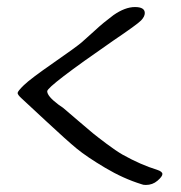

<svg xmlns="http://www.w3.org/2000/svg" viewBox="-20 -555 513 545"><path d="M391 -518Q391 -508 380.5 -497Q370 -486 302 -440Q114 -310 114 -296Q114 -282 146 -258L159 -249Q171 -239 200.5 -213.5Q230 -188 243.5 -177Q257 -166 283 -146.5Q309 -127 328 -116Q380 -87 426 -73Q441 -68 441 -61Q441 -54 427 -42Q413 -30 394 -30Q386 -30 382 -32Q330 -48 278 -79Q226 -110 198 -133Q170 -156 111 -211Q52 -266 41 -276Q30 -286 30 -291Q30 -296 48 -313.5Q66 -331 131.5 -376.5Q197 -422 211.5 -434.5Q226 -447 245 -464.5Q264 -482 274.5 -490.5Q285 -499 302 -512Q335 -535 363 -535Q391 -535 391 -518Z"/></svg>

Font: Handlee
Style: Regular
Weight: 400
Designer: Joe Prince
Foundry: Joe Prince
Version: Version 1.001